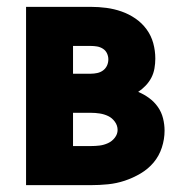

<svg xmlns="http://www.w3.org/2000/svg" viewBox="-20 -540 540 560"><path d="M56 0V-520H245Q268 -520 290.5 -517Q313 -514 334.5 -506.5Q356 -499 375 -486Q394 -473 407.5 -454.5Q421 -436 427 -414Q433 -392 433 -369Q433 -355 430.5 -340.5Q428 -326 421.5 -313.5Q415 -301 405 -290.5Q395 -280 383 -272Q400 -265 415 -254Q430 -243 440.5 -228Q451 -213 455.5 -195Q460 -177 460 -159Q460 -134 452 -109.5Q444 -85 428 -66Q412 -47 390 -34Q368 -21 344 -13Q320 -5 295 -2.5Q270 0 245 0ZM193 -325H245Q254 -325 263.5 -327Q273 -329 280.5 -334.5Q288 -340 292 -348.5Q296 -357 296 -367Q296 -376 292 -384.5Q288 -393 280 -398Q272 -403 263 -404.5Q254 -406 245 -406H193ZM193 -114H245Q258 -114 270.5 -115.5Q283 -117 295 -122.5Q307 -128 315 -138.5Q323 -149 323 -161Q323 -174 315 -185Q307 -196 295.5 -201.5Q284 -207 271 -209Q258 -211 245 -211H193Z"/></svg>

Font: Iosevka Term Curly Heavy
Style: Regular
Weight: 900
Designer: Belleve Invis
Foundry: Belleve Invis
Version: Version 32.3.0